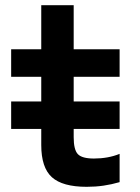

<svg xmlns="http://www.w3.org/2000/svg" viewBox="-20 -710 540 740"><path d="M23 -213V-319H441V-213ZM314 10Q221 10 180 -27Q139 -64 139 -151V-414H23V-520H139V-690H264V-520H441V-414H264V-181Q264 -133 280 -116Q296 -99 342 -99Q369 -99 394 -103.5Q419 -108 441 -117V-8Q410 1 379 5.5Q348 10 314 10Z"/></svg>

Font: M PLUS 1 Code SemiBold
Style: Regular
Weight: 600
Designer: Coji Morishita
Foundry: UNDERFOREST DESIGN
Version: Version 1.005